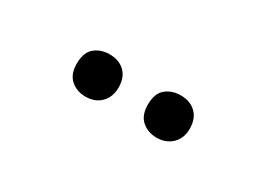

<svg xmlns="http://www.w3.org/2000/svg" viewBox="-16 -908 624 449"><g transform="rotate(30 296.0 -683.0)"><path d="M143.1 -683.1Q143.1 -713.4 159.4 -726.8Q175.8 -740.2 199.2 -740.2Q225.1 -740.2 240.5 -725.1Q255.9 -710 255.9 -683.1Q255.9 -657.2 240.2 -641.6Q224.6 -626 199.2 -626Q175.8 -626 159.4 -640.1Q143.1 -654.3 143.1 -683.1ZM335 -683.1Q335 -713.4 351.3 -726.8Q367.7 -740.2 391.1 -740.2Q417 -740.2 432.6 -725.1Q448.2 -710 448.2 -683.1Q448.2 -656.7 432.1 -641.4Q416 -626 391.1 -626Q367.7 -626 351.3 -640.1Q335 -654.3 335 -683.1Z"/></g></svg>

Font: CAA NEO Sans SemiBold
Style: Regular
Weight: 600
Version: Version 1.10